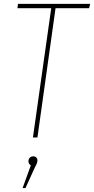

<svg xmlns="http://www.w3.org/2000/svg" viewBox="-20 -701 480 979"><path d="M439.9 -681.2 434.1 -659.2H263.2L170.9 0H147.9L241.2 -659.2H68.8L71.8 -681.2ZM149.9 96.2Q159.7 96.2 165.3 102.1Q170.9 107.9 170.9 117.2Q170.9 129.9 158.2 151.9L109.9 257.8H95.2L137.2 142.1Q125 134.3 125 121.1Q125 110.4 131.8 103.3Q138.7 96.2 149.9 96.2Z"/></svg>

Font: Fira Sans Compressed Thin
Style: Italic
Weight: 100
Width: 3
Italic angle: -8°
Designer: Carrois Corporate & Edenspiekermann AG
Foundry: Carrois Corporate GbR & Edenspiekermann AG
Version: Version 4.203;PS 004.203;hotconv 1.0.88;makeotf.lib2.5.64775